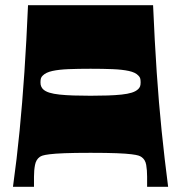

<svg xmlns="http://www.w3.org/2000/svg" viewBox="-20 -720 698 740"><path d="M30 0Q45 -108 55.5 -215.5Q66 -323 74 -441.5Q82 -560 88 -700H570Q576 -560 584 -441.5Q592 -323 603 -215.5Q614 -108 628 0H547Q547 -10 547 -19.5Q547 -29 547 -39Q547 -64 543.5 -84.5Q540 -105 525 -115Q521 -118 513.5 -120.5Q506 -123 486.5 -125.5Q467 -128 429.5 -129.5Q392 -131 329 -131Q266 -131 228.5 -129.5Q191 -128 171.5 -125.5Q152 -123 144.5 -120.5Q137 -118 133 -115Q119 -105 115 -84.5Q111 -64 111 -39Q111 -29 111 -19.5Q111 -10 111 0ZM329 -351Q365 -351 395 -352Q425 -353 448.5 -355.5Q472 -358 488 -363Q504 -368 513 -377Q518 -382 520 -387.5Q522 -393 522 -403Q522 -408 521.5 -412Q521 -416 520 -419Q519 -422 517 -424.5Q515 -427 513 -429Q502 -441 476.5 -446.5Q451 -452 413.5 -453.5Q376 -455 329 -455Q282 -455 244.5 -453.5Q207 -452 182 -446.5Q157 -441 145 -429Q143 -427 141 -424.5Q139 -422 138 -419Q137 -416 136.5 -412Q136 -408 136 -403Q136 -393 138.5 -387.5Q141 -382 145 -377Q154 -368 170 -363Q186 -358 209.5 -355.5Q233 -353 263 -352Q293 -351 329 -351Z"/></svg>

Font: Ojuju ExtraBold
Style: Regular
Weight: 800
Designer: Chisaokwu Joboson, Mirko Velimirovic
Foundry: Udi Foundry
Version: Version 1.000